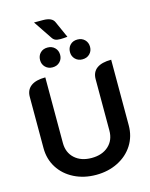

<svg xmlns="http://www.w3.org/2000/svg" viewBox="-154 -1179 1005 1284"><g transform="rotate(-15 348.5 -537.0)"><path d="M54 -255V-610Q54 -658 88 -683.5Q122 -709 188 -709V-255Q188 -188 232 -148Q276 -108 349 -108Q422 -108 466 -148Q510 -188 510 -255V-610Q510 -659 544 -684Q578 -709 644 -709V-255Q644 -179 606 -119Q568 -59 500.5 -25Q433 9 349 9Q265 9 197.5 -25Q130 -59 92 -119Q54 -179 54 -255ZM353 -930Q330 -930 317.5 -935.5Q305 -941 296 -955L210 -1083H272Q335 -1083 350 -1047L401 -933Q373 -930 353 -930ZM184 -829Q184 -859 203 -878.5Q222 -898 253 -898Q284 -898 303.5 -878.5Q323 -859 323 -829Q323 -800 303.5 -780.5Q284 -761 253 -761Q223 -761 203.5 -780.5Q184 -800 184 -829ZM391 -829Q391 -859 410 -878.5Q429 -898 460 -898Q491 -898 510.5 -878.5Q530 -859 530 -829Q530 -800 510.5 -780.5Q491 -761 460 -761Q430 -761 410.5 -780.5Q391 -800 391 -829Z"/></g></svg>

Font: K2D
Style: Bold
Weight: 700
Designer: Katatrad Aksorn Co.,Ltd.
Foundry: Cadson Demak Co.,Ltd.
Version: Version 1.000; ttfautohint (v1.6)